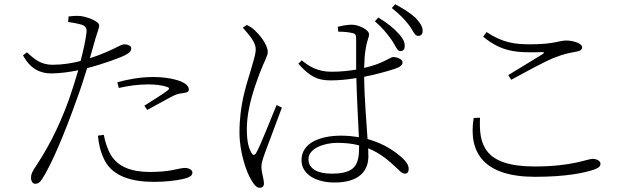

<svg xmlns="http://www.w3.org/2000/svg" viewBox="-20 -845 3040 910"><path d="M543 -428C586 -438 634 -445 683 -445C713 -445 746 -442 772 -433C781 -430 785 -425 776 -418C762 -405 700 -367 664 -344L678 -324C712 -342 761 -370 786 -383C812 -397 824 -401 843 -403C859 -406 875 -406 875 -421C875 -435 862 -448 842 -457C817 -468 771 -480 704 -480C644 -480 582 -468 536 -455ZM472 -206C478 -175 488 -139 507 -108C540 -55 602 -30 690 -30C796 -30 825 -49 857 -49C874 -49 892 -41 892 -26C892 -8 865 0 840 5C810 11 765 17 710 17C609 17 516 -7 476 -85C455 -126 448 -164 444 -202ZM108 -597 89 -583C122 -520 170 -497 222 -497C264 -497 312 -504 351 -512C337 -465 322 -417 307 -374C255 -229 196 -125 140 -42C130 -24 127 -16 127 -2C127 13 135 26 146 26C160 26 168 21 180 3C225 -66 289 -220 340 -364C359 -414 377 -470 393 -522C468 -541 553 -573 572 -583C595 -595 602 -602 602 -617C602 -627 585 -635 571 -635C563 -635 554 -632 541 -625C508 -608 462 -587 406 -569L432 -661C439 -685 450 -711 450 -725C449 -746 386 -767 361 -769C338 -771 324 -769 305 -767L303 -741C322 -738 346 -734 367 -728C386 -721 392 -712 390 -691C386 -657 376 -609 362 -556C324 -546 277 -538 229 -538C178 -538 147 -560 108 -597Z M1833 -660C1854 -631 1861 -604 1876 -603C1888 -602 1897 -608 1898 -623C1900 -643 1891 -663 1867 -688C1846 -711 1819 -734 1773 -762L1757 -744C1792 -714 1814 -686 1833 -660ZM1916 -729C1937 -703 1944 -676 1960 -675C1972 -674 1982 -680 1983 -695C1985 -715 1974 -734 1950 -760C1927 -781 1899 -800 1853 -825L1837 -807C1874 -777 1894 -757 1916 -729ZM1131 -714C1170 -669 1193 -641 1192 -609C1191 -581 1178 -548 1165 -500C1147 -440 1115 -348 1115 -217C1115 -122 1149 -26 1172 10C1184 30 1196 45 1211 45C1224 45 1231 37 1231 25C1231 3 1219 -27 1219 -55C1219 -72 1226 -93 1236 -121C1250 -158 1297 -283 1316 -335L1291 -347C1269 -296 1214 -153 1194 -120C1186 -107 1178 -109 1172 -120C1159 -143 1150 -172 1150 -233C1150 -339 1191 -443 1210 -496C1235 -561 1249 -579 1249 -598C1249 -636 1206 -684 1190 -699C1174 -714 1168 -717 1150 -727ZM1682 -156V-150C1682 -65 1665 -22 1552 -22C1488 -22 1442 -43 1442 -91C1442 -141 1515 -168 1579 -168C1618 -168 1652 -164 1682 -156ZM1583 -695C1611 -695 1635 -692 1652 -688C1665 -685 1668 -678 1668 -663V-515C1632 -509 1593 -505 1551 -505C1488 -505 1446 -529 1410 -559L1394 -543C1450 -480 1487 -464 1547 -464C1586 -464 1628 -468 1669 -475C1671 -380 1678 -267 1681 -195C1655 -199 1627 -202 1597 -202C1492 -202 1409 -165 1409 -86C1409 -19 1477 20 1565 20C1684 20 1726 -36 1726 -105L1725 -142C1783 -119 1825 -82 1864 -45C1877 -32 1887 -22 1899 -22C1912 -22 1917 -31 1917 -45C1917 -62 1905 -80 1886 -97C1856 -124 1803 -164 1722 -186C1717 -265 1707 -376 1706 -481C1766 -493 1818 -508 1849 -518C1876 -527 1888 -536 1888 -550C1888 -565 1860 -574 1846 -575C1836 -575 1828 -568 1798 -554C1780 -545 1748 -533 1706 -523C1707 -557 1708 -585 1713 -612C1720 -659 1729 -664 1729 -683C1729 -704 1680 -728 1647 -728C1627 -728 1600 -723 1581 -718Z M2270 -671C2357 -600 2424 -594 2546 -598C2561 -598 2562 -595 2551 -588C2511 -563 2444 -523 2389 -489L2403 -467C2464 -500 2557 -551 2603 -570C2658 -592 2685 -595 2711 -600C2731 -604 2739 -609 2739 -622C2739 -639 2697 -653 2664 -653C2629 -653 2607 -635 2494 -635C2416 -635 2363 -643 2286 -693ZM2255 -287C2250 -165 2269 -56 2514 -56C2695 -56 2762 -92 2789 -92C2809 -92 2826 -82 2826 -69C2826 -56 2816 -48 2792 -40C2749 -26 2665 -7 2516 -7C2277 -7 2198 -118 2225 -286Z"/></svg>

Font: Noto Serif CJK SC ExtraLight
Style: Regular
Weight: 200
Designer: Ryoko NISHIZUKA 西塚涼子 (kana & ideographs); Frank Grießhammer (Latin, Greek & Cyrillic); Wenlong ZHANG 张文龙 (bopomofo); San
Foundry: Adobe
Version: Version 2.001;hotconv 1.1.0;makeotfexe 2.6.0